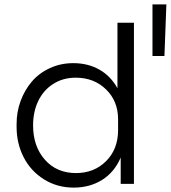

<svg xmlns="http://www.w3.org/2000/svg" viewBox="-20 -833 774 870"><path d="M725.1 -579.1H670.9V-813H733.9ZM314 17.1Q238.8 17.1 179 -20.5Q119.1 -58.1 87.2 -120.6Q55.2 -183.1 55.2 -257.8V-272Q55.2 -326.2 73.5 -375.7Q91.8 -425.3 124.3 -463.4Q156.7 -501.5 205.8 -524.2Q254.9 -546.9 312 -546.9Q378.4 -546.9 430.2 -517.6Q481.9 -488.3 512.2 -433.1V-730H586.9V0H526.9V-119.1Q498.5 -52.7 442.6 -17.8Q386.7 17.1 314 17.1ZM324.2 -48.8Q406.7 -48.8 460.9 -103Q515.1 -157.2 515.1 -244.1V-292Q515.1 -375 460.4 -428Q405.8 -481 323.2 -481Q265.1 -481 220.7 -452.4Q176.3 -423.8 153.1 -375Q129.9 -326.2 129.9 -265.1Q129.9 -169.9 183.3 -109.4Q236.8 -48.8 324.2 -48.8Z"/></svg>

Font: Sora Light
Style: Regular
Weight: 300
Designer: Jonathan Barnbrook, Julián Moncada
Foundry: Barnbrook Fonts
Version: Version 2.000